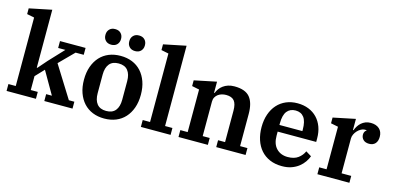

<svg xmlns="http://www.w3.org/2000/svg" viewBox="-70 -1182 3317 1617"><g transform="rotate(15 1588.0 -374.0)"><path d="M29 -60H93V-657L29 -670V-720L224 -760V-255H229L297 -333L418 -462H355V-522H578V-462H507L383 -337L556 -60H604V0H358V-60H408L295 -256L224 -181V-60H285V0H29Z M882 -54Q936 -54 962.5 -87Q989 -120 989 -180V-342Q989 -402 962.5 -435Q936 -468 882 -468Q828 -468 801.5 -435Q775 -402 775 -342V-180Q775 -120 801.5 -87Q828 -54 882 -54ZM882 12Q826 12 780.5 -6.5Q735 -25 702.5 -60.5Q670 -96 652 -146.5Q634 -197 634 -261Q634 -325 652 -375.5Q670 -426 702.5 -461.5Q735 -497 780.5 -515.5Q826 -534 882 -534Q938 -534 983.5 -515.5Q1029 -497 1061.5 -461.5Q1094 -426 1112 -375.5Q1130 -325 1130 -261Q1130 -197 1112 -146.5Q1094 -96 1061.5 -60.5Q1029 -25 983.5 -6.5Q938 12 882 12ZM779 -604Q747 -604 729 -623Q711 -642 711 -670V-674Q711 -702 729 -721Q747 -740 779 -740Q811 -740 829 -721Q847 -702 847 -674V-670Q847 -642 829 -623Q811 -604 779 -604ZM987 -604Q955 -604 937 -623Q919 -642 919 -670V-674Q919 -702 937 -721Q955 -740 987 -740Q1019 -740 1037 -721Q1055 -702 1055 -674V-670Q1055 -642 1037 -623Q1019 -604 987 -604Z M1200 -60H1264V-657L1200 -670V-720L1395 -760V-60H1459V0H1200Z M1528 -60H1592V-431L1528 -444V-494L1721 -534V-437H1726Q1733 -456 1745.5 -473.5Q1758 -491 1776.5 -504.5Q1795 -518 1819 -526Q1843 -534 1874 -534Q1969 -534 2009 -485.5Q2049 -437 2049 -340V-60H2113V0H1857V-60H1918V-334Q1918 -393 1896 -419.5Q1874 -446 1825 -446Q1806 -446 1788 -441Q1770 -436 1755.5 -425.5Q1741 -415 1732 -399Q1723 -383 1723 -361V-60H1784V0H1528Z M2432 12Q2372 12 2325.5 -8Q2279 -28 2247 -64.5Q2215 -101 2198.5 -151.5Q2182 -202 2182 -262Q2182 -324 2199.5 -374.5Q2217 -425 2249 -460.5Q2281 -496 2325.5 -515Q2370 -534 2424 -534Q2478 -534 2521.5 -516.5Q2565 -499 2595.5 -467Q2626 -435 2642.5 -390.5Q2659 -346 2659 -291V-260H2323V-224Q2323 -152 2360.5 -113.5Q2398 -75 2459 -75Q2515 -75 2549 -100Q2583 -125 2599 -162L2648 -132Q2639 -107 2621.5 -81.5Q2604 -56 2577.5 -35Q2551 -14 2515 -1Q2479 12 2432 12ZM2323 -318H2523V-331Q2523 -403 2497.5 -437Q2472 -471 2424 -471Q2376 -471 2349.5 -437.5Q2323 -404 2323 -332Z M2739 -60H2803V-431L2739 -444V-494L2932 -534V-437H2937Q2944 -456 2955 -473.5Q2966 -491 2981.5 -504.5Q2997 -518 3017 -526Q3037 -534 3062 -534Q3110 -534 3137.5 -509Q3165 -484 3165 -440Q3165 -402 3146 -381Q3127 -360 3093 -360Q3059 -360 3041 -378Q3023 -396 3023 -422Q3023 -436 3029 -447Q3035 -458 3043 -461V-465Q3039 -466 3029 -466Q3012 -466 2995 -456.5Q2978 -447 2964.5 -432.5Q2951 -418 2942.5 -400Q2934 -382 2934 -364V-60H3018V0H2739Z"/></g></svg>

Font: IBM Plex Serif SemiBold
Style: Regular
Weight: 600
Designer: Mike Abbink, Paul van der Laan, Pieter van Rosmalen
Foundry: Bold Monday
Version: Version 2.5